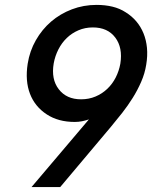

<svg xmlns="http://www.w3.org/2000/svg" viewBox="-20 -757 633 777"><path d="M92 -498.9Q100.1 -550.4 125 -594.1Q149.9 -637.8 186.8 -669.6Q223.7 -701.3 271 -719.3Q318.2 -737.2 370.7 -737.2Q405.2 -737.2 434.8 -730.1Q464.5 -723 489 -707Q513.5 -691.8 531.6 -670.5Q549.7 -649.1 560.7 -622.2Q571.7 -595.2 574.8 -563.2Q577.8 -531.2 571.7 -495Q566.1 -459.5 551.3 -425.8Q536.6 -392 516.9 -360.6Q497.2 -329.2 474.3 -299.9Q451.3 -270.6 429 -244L223.7 0H107.6L339.8 -273.8Q326 -269.2 311.8 -266.3Q297.6 -263.5 282.3 -263.5Q215.9 -263.5 169.4 -294Q121.4 -325.3 101.4 -377.3Q81.3 -429.3 92 -498.9ZM217.7 -396Q248.9 -355.1 308.2 -355.1Q339.8 -355.1 366.7 -366.5Q393.5 -377.8 414.1 -397.4Q434.7 -416.9 448.2 -443.2Q461.6 -469.5 467 -499.3Q477.3 -564.3 446.4 -605.1Q415.5 -646 355.8 -646Q324.2 -646 297.4 -634.4Q270.6 -622.9 250.2 -603.2Q229.8 -583.5 216.3 -557Q202.8 -530.5 197.4 -500.7Q186.4 -436.4 217.7 -396Z"/></svg>

Font: Inter P Medium
Style: Italic
Weight: 500
Italic angle: 9.39999°
Designer: Rasmus Andersson
Foundry: rsms
Version: Version 3.018;git-588b23468